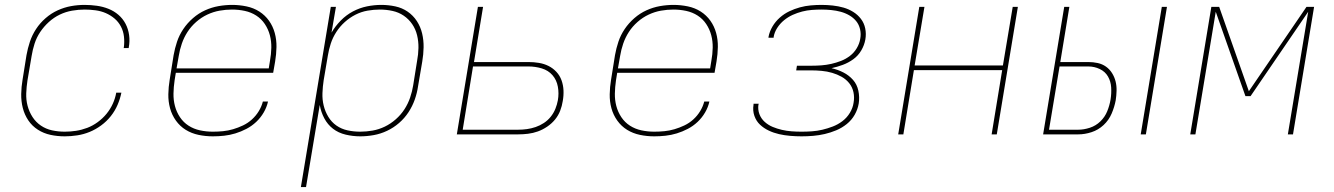

<svg xmlns="http://www.w3.org/2000/svg" viewBox="-20 -548 5440 783"><path d="M244 8Q214 8 186 2Q158 -4 134.5 -19Q111 -34 95.5 -57Q80 -80 73 -107.5Q66 -135 66.5 -164.5Q67 -194 72 -223L88 -323Q93 -351 102 -378Q111 -405 127 -429.5Q143 -454 166 -474Q189 -494 215.5 -506Q242 -518 269.5 -523Q297 -528 325 -528Q350 -528 375 -524.5Q400 -521 422.5 -512Q445 -503 463 -487.5Q481 -472 492 -451Q503 -430 506.5 -405Q510 -380 505 -354Q505 -354 505 -353.5Q505 -353 505 -352H484Q484 -353 484.5 -353.5Q485 -354 485 -354Q488 -377 485.5 -399Q483 -421 473 -440Q463 -459 447 -472.5Q431 -486 411.5 -494.5Q392 -503 369.5 -506Q347 -509 325 -509Q300 -509 274 -504.5Q248 -500 224 -488.5Q200 -477 179.5 -458.5Q159 -440 144 -417.5Q129 -395 121 -370Q113 -345 109 -320L92 -220Q88 -194 87 -167.5Q86 -141 92.5 -116.5Q99 -92 112.5 -71Q126 -50 146.5 -36Q167 -22 192 -16.5Q217 -11 244 -11Q267 -11 290 -14.5Q313 -18 335.5 -26.5Q358 -35 378.5 -50Q399 -65 414.5 -84Q430 -103 440 -125Q450 -147 454 -170H475Q470 -145 459.5 -120.5Q449 -96 432 -74.5Q415 -53 392.5 -36.5Q370 -20 345.5 -10Q321 0 295 4Q269 8 244 8Z M848 8Q818 8 789.5 2Q761 -4 737.5 -18.5Q714 -33 697.5 -56Q681 -79 673.5 -106.5Q666 -134 666.5 -163.5Q667 -193 672 -223L688 -323Q693 -351 702 -378Q711 -405 727.5 -429.5Q744 -454 767 -474Q790 -494 816.5 -506Q843 -518 871 -523Q899 -528 927 -528Q956 -528 985 -522Q1014 -516 1037.5 -501Q1061 -486 1077 -463.5Q1093 -441 1100.5 -413.5Q1108 -386 1107.5 -356.5Q1107 -327 1102 -297L1094 -251H697L692 -220Q688 -193 687.5 -166.5Q687 -140 693.5 -115.5Q700 -91 714 -70Q728 -49 749 -35.5Q770 -22 795.5 -16.5Q821 -11 848 -11Q869 -11 889.5 -13Q910 -15 930.5 -21Q951 -27 971 -36.5Q991 -46 1007.5 -61Q1024 -76 1035.5 -95Q1047 -114 1052 -134H1073Q1068 -111 1055.5 -89.5Q1043 -68 1025 -51Q1007 -34 985 -22.5Q963 -11 940 -4Q917 3 894 5.5Q871 8 848 8ZM700 -269H1076L1081 -300Q1086 -327 1086.5 -353.5Q1087 -380 1080.5 -404.5Q1074 -429 1060 -450Q1046 -471 1025 -484.5Q1004 -498 978.5 -503.5Q953 -509 926 -509Q901 -509 875.5 -504.5Q850 -500 825.5 -488.5Q801 -477 780 -458.5Q759 -440 744.5 -417.5Q730 -395 721.5 -370Q713 -345 709 -320Z M1207 215 1329 -520H1350L1332 -415Q1347 -441 1369.5 -464Q1392 -487 1419.5 -501.5Q1447 -516 1476.5 -522Q1506 -528 1535 -528Q1564 -528 1592 -522Q1620 -516 1642.5 -500.5Q1665 -485 1680 -462Q1695 -439 1701.5 -411.5Q1708 -384 1707.5 -355Q1707 -326 1702 -297L1685 -197Q1681 -169 1671.5 -142Q1662 -115 1646 -90.5Q1630 -66 1607.5 -46.5Q1585 -27 1558.5 -14.5Q1532 -2 1504 3Q1476 8 1449 8Q1419 8 1389.5 1Q1360 -6 1338 -23Q1316 -40 1302.5 -65.5Q1289 -91 1284 -120L1228 215ZM1449 -11Q1474 -11 1499.5 -15.5Q1525 -20 1549 -31.5Q1573 -43 1594 -61.5Q1615 -80 1629.5 -102.5Q1644 -125 1652.5 -150Q1661 -175 1665 -200L1681 -300Q1686 -326 1686.5 -352.5Q1687 -379 1681 -404Q1675 -429 1661 -449.5Q1647 -470 1626.5 -484Q1606 -498 1580.5 -503.5Q1555 -509 1529 -509Q1504 -509 1478.5 -504.5Q1453 -500 1429.5 -488Q1406 -476 1386 -458Q1366 -440 1351.5 -417.5Q1337 -395 1329 -370.5Q1321 -346 1317 -321L1300 -221Q1296 -195 1295 -168.5Q1294 -142 1300 -117.5Q1306 -93 1319 -71.5Q1332 -50 1352 -36Q1372 -22 1397 -16.5Q1422 -11 1449 -11Z M1843 0 1929 -520H1950L1913 -295H2135Q2157 -295 2178 -291.5Q2199 -288 2217 -279Q2235 -270 2249 -255Q2263 -240 2270 -220.5Q2277 -201 2278 -179.5Q2279 -158 2275 -136Q2272 -116 2264.5 -96.5Q2257 -77 2243.5 -60.5Q2230 -44 2211.5 -31.5Q2193 -19 2173.5 -12Q2154 -5 2133.5 -2.5Q2113 0 2093 0ZM2093 -19Q2111 -19 2129 -21.5Q2147 -24 2164.5 -30Q2182 -36 2198 -46.5Q2214 -57 2226 -72Q2238 -87 2245 -104.5Q2252 -122 2255 -139Q2260 -167 2255 -194.5Q2250 -222 2233 -241.5Q2216 -261 2189.5 -269Q2163 -277 2135 -277H1909L1867 -19Z M2648 8Q2618 8 2589.5 2Q2561 -4 2537.5 -18.5Q2514 -33 2497.5 -56Q2481 -79 2473.5 -106.5Q2466 -134 2466.5 -163.5Q2467 -193 2472 -223L2488 -323Q2493 -351 2502 -378Q2511 -405 2527.5 -429.5Q2544 -454 2567 -474Q2590 -494 2616.5 -506Q2643 -518 2671 -523Q2699 -528 2727 -528Q2756 -528 2785 -522Q2814 -516 2837.5 -501Q2861 -486 2877 -463.5Q2893 -441 2900.5 -413.5Q2908 -386 2907.5 -356.5Q2907 -327 2902 -297L2894 -251H2497L2492 -220Q2488 -193 2487.5 -166.5Q2487 -140 2493.5 -115.5Q2500 -91 2514 -70Q2528 -49 2549 -35.5Q2570 -22 2595.5 -16.5Q2621 -11 2648 -11Q2669 -11 2689.5 -13Q2710 -15 2730.5 -21Q2751 -27 2771 -36.5Q2791 -46 2807.5 -61Q2824 -76 2835.5 -95Q2847 -114 2852 -134H2873Q2868 -111 2855.5 -89.5Q2843 -68 2825 -51Q2807 -34 2785 -22.5Q2763 -11 2740 -4Q2717 3 2694 5.5Q2671 8 2648 8ZM2500 -269H2876L2881 -300Q2886 -327 2886.5 -353.5Q2887 -380 2880.5 -404.5Q2874 -429 2860 -450Q2846 -471 2825 -484.5Q2804 -498 2778.5 -503.5Q2753 -509 2726 -509Q2701 -509 2675.5 -504.5Q2650 -500 2625.5 -488.5Q2601 -477 2580 -458.5Q2559 -440 2544.5 -417.5Q2530 -395 2521.5 -370Q2513 -345 2509 -320Z M3249 8Q3226 8 3202.5 6Q3179 4 3157 -1Q3135 -6 3115 -15.5Q3095 -25 3079.5 -39.5Q3064 -54 3056.5 -75.5Q3049 -97 3053 -121Q3053 -122 3053 -123Q3053 -124 3053 -125H3074Q3074 -124 3074 -123Q3074 -122 3073 -122Q3070 -101 3077 -82.5Q3084 -64 3098.5 -51Q3113 -38 3131 -30.5Q3149 -23 3168.5 -18.5Q3188 -14 3208 -12.5Q3228 -11 3249 -11Q3270 -11 3291.5 -12.5Q3313 -14 3334 -19Q3355 -24 3376 -32Q3397 -40 3415.5 -54Q3434 -68 3446 -88Q3458 -108 3461 -129Q3465 -151 3460.5 -172Q3456 -193 3443 -209Q3430 -225 3412 -235Q3394 -245 3373.5 -251Q3353 -257 3331 -259Q3309 -261 3287 -261H3227L3230 -280H3290Q3310 -280 3330 -281.5Q3350 -283 3370 -287.5Q3390 -292 3409.5 -299.5Q3429 -307 3446 -320Q3463 -333 3474 -351.5Q3485 -370 3488 -389Q3492 -409 3487.5 -428.5Q3483 -448 3471.5 -462Q3460 -476 3443.5 -485.5Q3427 -495 3408.5 -500Q3390 -505 3370 -507Q3350 -509 3330 -509Q3311 -509 3291 -507.5Q3271 -506 3251.5 -501Q3232 -496 3213 -487.5Q3194 -479 3177.5 -465.5Q3161 -452 3149.5 -434Q3138 -416 3135 -397Q3135 -396 3135 -395.5Q3135 -395 3135 -394H3114Q3114 -395 3114 -396Q3114 -397 3114 -397Q3118 -419 3130 -439.5Q3142 -460 3160 -476Q3178 -492 3199 -502Q3220 -512 3242 -518Q3264 -524 3286.5 -526Q3309 -528 3330 -528Q3353 -528 3376 -525.5Q3399 -523 3420 -517Q3441 -511 3459.5 -499.5Q3478 -488 3491 -471Q3504 -454 3508.5 -432Q3513 -410 3509 -387Q3505 -364 3492.5 -342.5Q3480 -321 3460 -306.5Q3440 -292 3417 -283.5Q3394 -275 3371 -270Q3397 -264 3419.5 -252.5Q3442 -241 3458.5 -222.5Q3475 -204 3480.5 -178Q3486 -152 3482 -126Q3478 -102 3465.5 -80Q3453 -58 3433 -42Q3413 -26 3390 -16.5Q3367 -7 3343.5 -1.5Q3320 4 3296 6Q3272 8 3249 8Z M3643 0 3729 -520H3750L3710 -281H4070L4110 -520H4131L4045 0H4024L4067 -262H3707L3664 0Z M4632 0 4718 -520H4739L4653 0ZM4234 0 4320 -520H4341L4304 -295H4418Q4438 -295 4456.5 -291Q4475 -287 4490 -276.5Q4505 -266 4515 -250Q4525 -234 4529.5 -216Q4534 -198 4533.5 -178Q4533 -158 4530 -139Q4525 -112 4513.5 -85Q4502 -58 4480.5 -38Q4459 -18 4431.5 -9Q4404 0 4377 0ZM4377 -19Q4400 -19 4424.5 -27Q4449 -35 4467.5 -53Q4486 -71 4495.5 -94.5Q4505 -118 4509 -142Q4513 -167 4511.5 -191.5Q4510 -216 4498.5 -236Q4487 -256 4465 -266.5Q4443 -277 4418 -277H4301L4258 -19Z M4834 0 4920 -520H4952L5073 -176L5308 -520H5339L5253 0H5232L5315 -500L5080 -156H5059L4938 -500L4855 0Z"/></svg>

Font: Iosevka SS04 Th Ex Obl
Style: Regular
Weight: 100
Width: 7
Italic angle: -9°
Monospace: yes
Designer: Belleve Invis
Foundry: Belleve Invis
Version: Version 19.0.0; ttfautohint (v1.8.4)